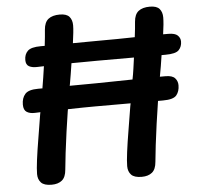

<svg xmlns="http://www.w3.org/2000/svg" viewBox="-57 -906 994 970"><g transform="rotate(-5 440.0 -421.5)"><path d="M166 5Q128 5 112.5 -11.5Q97 -28 97 -55Q97 -80 103 -126.5Q109 -173 119 -232.5Q129 -292 139 -355Q140 -360 141 -365Q124 -364 113 -364Q88 -363 72 -373Q56 -383 56 -411Q56 -444 73.5 -464Q91 -484 140 -484Q146 -484 162 -484V-486Q166 -510 170.5 -538Q175 -566 179 -595Q157 -594 145 -594Q120 -593 104 -601.5Q88 -610 88 -634Q88 -663 105.5 -680Q123 -697 172 -697Q178 -697 192 -697Q198 -748 200 -778Q203 -816 223.5 -832Q244 -848 281 -848Q316 -848 330 -831.5Q344 -815 344 -788Q344 -773 341.5 -750Q339 -727 335 -698Q366 -698 399.5 -698.5Q433 -699 468 -699Q513 -699 559.5 -699.5Q606 -700 649 -701Q655 -748 657 -778Q660 -816 680.5 -832Q701 -848 738 -848Q773 -848 787 -831.5Q801 -815 801 -788Q801 -774 799 -752Q797 -730 793 -703Q810 -703 819 -703Q853 -703 866.5 -690Q880 -677 880 -659Q880 -633 864 -616Q848 -599 795 -599H776Q772 -572 767.5 -544.5Q763 -517 758 -491Q777 -491 787 -491Q821 -491 834.5 -476Q848 -461 848 -440Q848 -409 832 -389.5Q816 -370 763 -370H738L736 -357Q729 -312 721 -256Q713 -200 707 -148.5Q701 -97 698 -65Q695 -27 675.5 -11Q656 5 623 5Q585 5 569.5 -11.5Q554 -28 554 -55Q554 -80 560 -126.5Q566 -173 576 -232.5Q586 -292 596 -355Q597 -362 599 -370H418Q395 -370 358 -369.5Q321 -369 281 -368L279 -357Q272 -312 264 -256Q256 -200 250 -148.5Q244 -97 241 -65Q238 -27 218.5 -11Q199 5 166 5ZM301 -488 300 -485Q332 -485 366.5 -485.5Q401 -486 436 -486Q481 -487 528.5 -487.5Q576 -488 619 -489Q624 -513 628 -541.5Q632 -570 636 -599H450Q428 -599 393 -598.5Q358 -598 319 -598Q315 -571 310.5 -543.5Q306 -516 301 -488Z"/></g></svg>

Font: Pacifico
Style: Regular
Weight: 400
Designer: Vernon Adams
Foundry: Vernon Adams
Version: Version 3.010; ttfautohint (v1.8.4.7-5d5b)